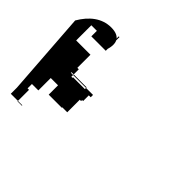

<svg xmlns="http://www.w3.org/2000/svg" viewBox="-135 -278 931 931"><g transform="rotate(45 330.5 187.5)"><path d="M0 0C35 -60 84 -100 148 -100C211 -100 228 -62 204 0V-95H209V-1H110V-39H72V65H170V155H180V206H221V279H166V281H110V194H316.7V210H303.7V249H296.7V256H287.7V342H253.7V345H163.7V256H185.7V243H187.7V202H268.7V190H164.7V277H113.7V366H69.7V396H79.7V475H109.7V472H30.7V430Z"/></g></svg>

Font: Passageway
Style: BdSuIt
Weight: 700
Foundry: Ascender Corporation
Version: Version 1.11